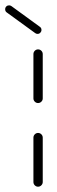

<svg xmlns="http://www.w3.org/2000/svg" viewBox="-91 -705 217 725"><path d="M52.6 0Q45.6 0 40.4 -5.2Q35.2 -10.4 35.2 -17.8V-185.2Q35.2 -192.6 40.4 -197.8Q45.6 -203 52.6 -203Q60 -203 65.2 -197.8Q70.4 -192.6 70.4 -185.2V-17.8Q70.4 -10.7 65.2 -5.4Q60 0 52.6 0ZM52.6 -315.9Q45.6 -315.9 40.4 -321.1Q35.2 -326.3 35.2 -333.3V-500.7Q35.2 -508.1 40.4 -513.3Q45.6 -518.5 52.6 -518.5Q60 -518.5 65.2 -513.3Q70.4 -508.1 70.4 -500.7V-333.3Q70.4 -326.3 65.2 -321.1Q60 -315.9 52.6 -315.9ZM-71.5 -670Q-71.5 -676.3 -67.2 -680.6Q-63 -684.8 -56.7 -684.8Q-51.9 -684.8 -47.8 -681.9L59.6 -603.7Q65.6 -599.6 65.6 -591.9Q65.6 -585.9 61.3 -581.5Q57 -577 50.7 -577Q45.9 -577 41.9 -580L-65.6 -658.1Q-71.5 -662.2 -71.5 -670Z"/></svg>

Font: 26F Galaxy Sans Light
Style: Regular
Weight: 300
Designer: C₂₉H₂₅N₃O₅
Version: Version 1.100